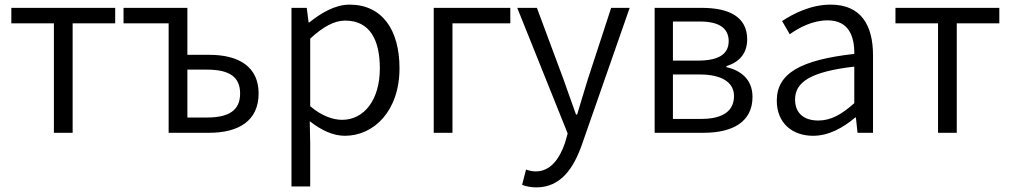

<svg xmlns="http://www.w3.org/2000/svg" viewBox="-20 -574 4369 830"><path d="M213 0H294V-473H478V-540H29V-473H213Z M709 0H885C1013 0 1098 -53 1098 -170C1098 -285 1013 -337 885 -337H790V-540H514V-473H709ZM790 -66V-273H875C971 -273 1018 -242 1018 -170C1018 -98 971 -66 875 -66Z M1240 232H1321V45L1319 -50C1370 -10 1421 13 1471 13C1596 13 1707 -94 1707 -279C1707 -445 1632 -554 1491 -554C1428 -554 1367 -517 1317 -477H1314L1306 -540H1240ZM1459 -56C1422 -56 1372 -71 1321 -115V-407C1376 -458 1425 -485 1472 -485C1580 -485 1622 -400 1622 -278C1622 -141 1553 -56 1459 -56Z M1855 0H1936V-473H2186V-540H1855Z M2299 236C2404 236 2460 153 2496 50L2702 -540H2622L2521 -231C2506 -184 2490 -128 2475 -79H2470C2452 -128 2433 -184 2416 -231L2301 -540H2216L2434 3L2422 45C2398 115 2358 167 2296 167C2281 167 2265 163 2254 159L2237 225C2254 232 2275 236 2299 236Z M2810 0H3022C3147 0 3233 -47 3233 -155C3233 -233 3180 -270 3120 -284V-288C3175 -305 3210 -342 3210 -404C3210 -501 3132 -540 3014 -540H2810ZM2889 -312V-481H3005C3092 -481 3130 -450 3130 -396C3130 -344 3093 -312 2997 -312ZM2889 -60V-252H3005C3102 -252 3153 -217 3153 -159C3153 -95 3106 -60 3012 -60Z M3495 13C3563 13 3625 -22 3677 -66H3680L3687 0H3754V-335C3754 -465 3702 -554 3571 -554C3484 -554 3408 -514 3361 -483L3394 -426C3435 -455 3493 -486 3558 -486C3651 -486 3674 -414 3673 -341C3441 -315 3338 -257 3338 -139C3338 -41 3406 13 3495 13ZM3517 -53C3462 -53 3417 -79 3417 -144C3417 -218 3482 -264 3673 -286V-128C3618 -79 3572 -53 3517 -53Z M4035 0H4116V-473H4300V-540H3851V-473H4035Z"/></svg>

Font: Source Han Sans JP Normal
Style: Regular
Weight: 350
Designer: Ryoko NISHIZUKA 西塚涼子 (kana, bopomofo & ideographs); Paul D. Hunt (Latin, Greek & Cyrillic); Sandoll Communications 산돌커뮤니
Foundry: Adobe
Version: Version 2.002;hotconv 1.0.116;makeotfexe 2.5.65601